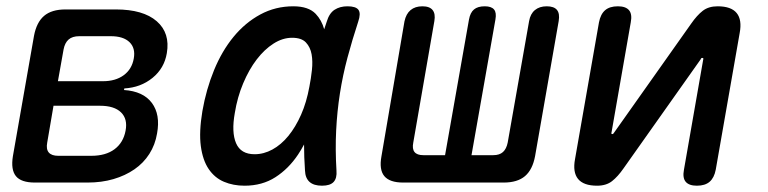

<svg xmlns="http://www.w3.org/2000/svg" viewBox="-20 -580 2440 610"><path d="M91 0Q47 0 30.5 -20.5Q14 -41 21 -84L88 -466Q96 -509 120 -529.5Q144 -550 188 -550H348Q435 -550 478 -512.5Q521 -475 510 -411Q502 -363 464.5 -332.5Q427 -302 375 -299L374 -294Q435 -290 462.5 -253Q490 -216 479 -156Q473 -120 454.5 -91Q436 -62 407 -42Q378 -22 340.5 -11Q303 0 258 0ZM150 -244 130 -127Q126 -106 135 -95.5Q144 -85 165 -85H270Q316 -85 344 -106Q372 -127 379 -165Q386 -202 364.5 -223Q343 -244 298 -244ZM232 -465Q210 -465 198 -454.5Q186 -444 182 -423L164 -322H307Q347 -322 373 -341Q399 -360 405 -394Q411 -427 391.5 -446Q372 -465 332 -465Z M757 10Q721 10 691.5 -2.5Q662 -15 643 -43Q624 -71 618 -116Q612 -161 623 -227Q635 -296 660 -357Q685 -418 722 -463Q759 -508 807 -534Q855 -560 912 -560Q960 -560 983 -536Q1002 -516 1010 -487L1018 -511Q1026 -538 1043 -549Q1060 -560 1084 -560Q1111 -560 1119 -548.5Q1127 -537 1118 -511Q1099 -453 1084 -397Q1069 -341 1060 -283.5Q1051 -226 1048 -165.5Q1045 -105 1049 -38Q1051 -14 1040 -2Q1029 10 1003 10Q977 10 963.5 -2Q950 -14 949 -38Q946 -81 946 -121Q937 -104 927 -89Q897 -44 855 -17Q813 10 757 10ZM789 -90Q818 -90 845.5 -105Q873 -120 896 -148Q919 -176 936.5 -215.5Q954 -255 963 -305Q968 -330 971 -357.5Q974 -385 970 -407.5Q966 -430 952 -445Q938 -460 908 -460Q878 -460 849 -441.5Q820 -423 795.5 -391Q771 -359 752.5 -315Q734 -271 726 -221Q715 -160 730 -125Q745 -90 789 -90Z M1261 0Q1218 0 1201 -20.5Q1184 -41 1192 -84L1265 -512Q1270 -536 1284.5 -548Q1299 -560 1322 -560Q1345 -560 1354.5 -548Q1364 -536 1360 -513L1293 -127Q1289 -107 1297 -97Q1305 -87 1325 -87H1394L1470 -518Q1474 -540 1486 -550Q1498 -560 1520 -560Q1541 -560 1549.5 -550Q1558 -540 1554 -518L1478 -87H1547Q1567 -87 1578 -97Q1589 -107 1593 -127L1661 -513Q1665 -536 1679.5 -548Q1694 -560 1717 -560Q1740 -560 1749.5 -548.5Q1759 -537 1755 -513L1680 -84Q1672 -41 1648 -20.5Q1624 0 1580 0Z M1807 -75 1883 -509Q1888 -535 1902.5 -547.5Q1917 -560 1943 -560Q1968 -560 1978.5 -547.5Q1989 -535 1984 -509L1923 -160Q1922 -157 1922.5 -155.5Q1923 -154 1926 -154Q1928 -154 1929 -156L1932 -160L2176 -505Q2194 -531 2212.5 -545.5Q2231 -560 2260 -560Q2303 -560 2320.5 -538.5Q2338 -517 2330 -475L2254 -41Q2249 -15 2234.5 -2.5Q2220 10 2194 10Q2169 10 2158.5 -2.5Q2148 -15 2153 -41L2214 -390Q2215 -393 2214.5 -394.5Q2214 -396 2211 -396Q2209 -396 2208 -395L2205 -390L1961 -45Q1943 -19 1924.5 -4.5Q1906 10 1877 10Q1834 10 1816.5 -11.5Q1799 -33 1807 -75Z"/></svg>

Font: Maple Mono NL Medium
Style: Italic
Weight: 500
Italic angle: -10°
Monospace: yes
Designer: subframe7536
Version: Version 7.000